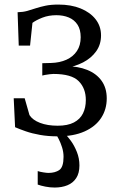

<svg xmlns="http://www.w3.org/2000/svg" viewBox="-20 -586 532 840"><path d="M232.5 10.5Q190 10.5 155 4.2Q120 -2 92.8 -11.5Q65.5 -21 46 -29.5L40 -156H88L109 -82.5Q122.5 -61 155 -48.5Q187.5 -36 232.5 -36Q276 -36 303.2 -50.2Q330.5 -64.5 343 -89.8Q355.5 -115 355.5 -148.5Q355.5 -199.5 324.2 -231Q293 -262.5 213.5 -262.5Q208 -262.5 197.2 -261.2Q186.5 -260 177 -258.2Q167.5 -256.5 165 -255.5V-309.5L203 -310.5Q241.5 -311.5 270.8 -324.8Q300 -338 316.5 -362.8Q333 -387.5 333 -423Q333 -457 319 -478.2Q305 -499.5 281 -509.5Q257 -519.5 226.5 -519.5Q193 -519.5 165.5 -508.8Q138 -498 122 -486L111.5 -386.5H62L57 -532.5Q80.5 -533 99 -538.2Q117.5 -543.5 136.5 -549.8Q155.5 -556 179 -561Q202.5 -566 235.5 -566Q291 -566 332.8 -549Q374.5 -532 398.2 -501.8Q422 -471.5 422 -431Q422 -391 400.5 -361.2Q379 -331.5 343.8 -313.2Q308.5 -295 267 -288.5L267.5 -296.5Q321 -296.5 361.5 -280.2Q402 -264 424.5 -232.5Q447 -201 447 -155.5Q447 -107.5 422.5 -70Q398 -32.5 350 -11Q302 10.5 232.5 10.5ZM219 234.5Q199 234.5 178.8 230.5Q158.5 226.5 145 221.5V162.5Q155.5 166 170 168.2Q184.5 170.5 192 170.5Q221 170.5 239.5 157.8Q258 145 258 100Q258 79 251.5 58.5Q245 38 236.8 22.2Q228.5 6.5 224 0L246.5 -6L264.5 0Q275 9.5 290 30Q305 50.5 316.2 78.5Q327.5 106.5 327.5 138Q327.5 171.5 313.5 193Q299.5 214.5 275 224.5Q250.5 234.5 219 234.5Z"/></svg>

Font: Merriweather 20pt Light
Style: Regular
Weight: 300
Version: Version 2.100